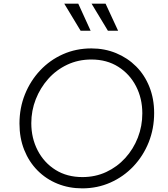

<svg xmlns="http://www.w3.org/2000/svg" viewBox="-20 -1023 924 1055"><path d="M432 12Q359 12 296 -13.5Q233 -39 186 -86.5Q139 -134 113 -199.5Q87 -265 87 -344Q87 -430 117 -504.5Q147 -579 200.5 -636Q254 -693 326 -725Q398 -757 482 -757Q555 -757 618 -731Q681 -705 728 -658Q775 -611 801 -545.5Q827 -480 827 -402Q827 -316 797 -241Q767 -166 713 -109Q659 -52 587 -20Q515 12 432 12ZM433 -50Q504 -50 564 -78Q624 -106 668.5 -155Q713 -204 737.5 -267Q762 -330 762 -400Q762 -482 727.5 -549Q693 -616 630 -656Q567 -696 482 -696Q410 -696 349.5 -667.5Q289 -639 245 -589.5Q201 -540 176.5 -477.5Q152 -415 152 -346Q152 -264 187 -196.5Q222 -129 285 -89.5Q348 -50 433 -50ZM423 -854 333 -1003H410L478 -854ZM573 -854 483 -1003H560L629 -854Z"/></svg>

Font: Plus Jakarta Sans Light
Style: Italic
Weight: 300
Italic angle: -8°
Designer: Gumpita Rahayu
Foundry: Tokotype
Version: Version 2.071; ttfautohint (v1.8.4.7-5d5b);gftools[0.9.29]